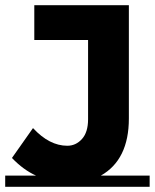

<svg xmlns="http://www.w3.org/2000/svg" viewBox="-20 -719 596 739"><path d="M556 -43V0H0V-43H119Q70 -65 26 -111L107 -226Q170 -158 239 -158Q272 -158 295.5 -184Q319 -210 319 -260V-565H112V-699H476V-263Q476 -104 368 -43Z"/></svg>

Font: Montserrat Subrayada
Style: Bold
Weight: 700
Version: Version 2.001